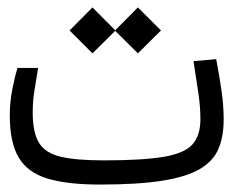

<svg xmlns="http://www.w3.org/2000/svg" viewBox="-20 -494 626 516"><path d="M248.5 2Q160.6 2 107.4 -14.2Q54.2 -30.3 30.3 -70.6Q6.3 -110.8 6.3 -184.1Q6.3 -219.7 13.4 -255.4Q20.5 -291 26.9 -311.5H82.5Q77.1 -278.8 72.5 -250.5Q67.9 -222.2 67.9 -191.9Q67.9 -138.2 84.7 -110.4Q101.6 -82.5 143.1 -72.8Q184.6 -63 258.3 -63Q363.3 -63 419.7 -72.5Q476.1 -82 497.3 -106Q518.6 -129.9 518.6 -173.3Q518.6 -206.1 513.4 -241.9Q508.3 -277.8 500 -329.6L561 -335Q569.8 -289.1 575.4 -250Q581.1 -210.9 581.1 -172.4Q581.1 -127 567.1 -94Q553.2 -61 517.1 -39.8Q481 -18.6 416 -8.3Q351.1 2 248.5 2ZM350.6 -350.6 289.6 -411.1 228.5 -350.6 167 -412.1 228.5 -474.1 289.6 -412.6 350.6 -474.1 412.6 -412.1Z"/></svg>

Font: CaskaydiaCove NFP Light
Style: Regular
Weight: 300
Designer: Aaron Bell
Foundry: Saja Typeworks
Version: Version 2111.001; VTT 6.35;Nerd Fonts 3.1.1